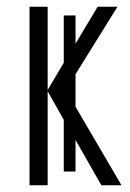

<svg xmlns="http://www.w3.org/2000/svg" viewBox="-20 -552 386 572"><path d="M68 0V-532H122V-284L170 -365V-506H205V-422L271 -532H330L205 -331V-234L342 0H282L205 -135V-41H170V-195L122 -280V0Z"/></svg>

Font: Noto Sans ExtraCondensed Light
Style: Regular
Weight: 300
Width: 2
Designer: Monotype Design Team
Foundry: Monotype Imaging Inc.
Version: Version 2.013; ttfautohint (v1.8.4.7-5d5b)